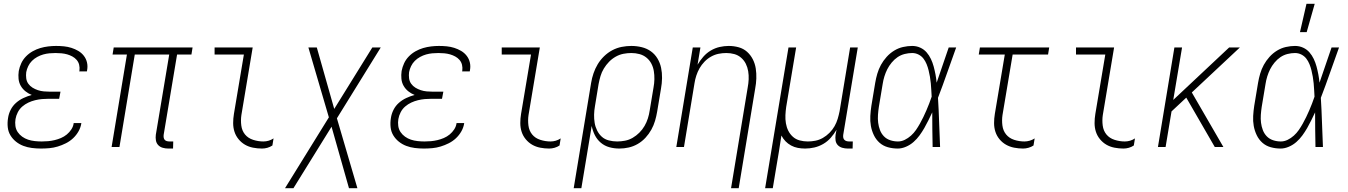

<svg xmlns="http://www.w3.org/2000/svg" viewBox="-20 -768 7040 1003"><path d="M194 8Q170 8 146.5 5Q123 2 102 -6Q81 -14 63.5 -28Q46 -42 34.5 -61Q23 -80 20.5 -103.5Q18 -127 22 -151Q25 -173 35.5 -194Q46 -215 63.5 -230.5Q81 -246 102.5 -256Q124 -266 146 -272Q128 -279 113 -291Q98 -303 88.5 -319.5Q79 -336 77 -356Q75 -376 78 -397Q82 -418 91 -437.5Q100 -457 115.5 -473Q131 -489 150.5 -500Q170 -511 190.5 -517Q211 -523 232 -525.5Q253 -528 273 -528Q294 -528 314 -526Q334 -524 353 -518Q372 -512 389 -502Q406 -492 418 -476.5Q430 -461 434.5 -441.5Q439 -422 435 -401L434 -395H394L395 -399Q397 -415 393.5 -429.5Q390 -444 380.5 -455Q371 -466 358 -473Q345 -480 331 -484Q317 -488 301.5 -489.5Q286 -491 270 -491Q254 -491 238 -489.5Q222 -488 206 -483.5Q190 -479 174.5 -470.5Q159 -462 147 -450Q135 -438 127.5 -422.5Q120 -407 117 -391Q115 -375 117 -359Q119 -343 128 -330.5Q137 -318 150 -310Q163 -302 178 -297Q193 -292 209.5 -290.5Q226 -289 242 -289H296L289 -252H235Q217 -252 199.5 -250.5Q182 -249 163.5 -244.5Q145 -240 128 -232Q111 -224 96.5 -211.5Q82 -199 73 -181.5Q64 -164 61 -146Q58 -128 60.5 -110Q63 -92 72.5 -78Q82 -64 96 -54Q110 -44 126.5 -38.5Q143 -33 161.5 -31Q180 -29 198 -29Q215 -29 231.5 -30.5Q248 -32 265 -36Q282 -40 298.5 -47Q315 -54 329 -65.5Q343 -77 353 -92.5Q363 -108 365 -125H405Q402 -103 390.5 -82.5Q379 -62 362 -46Q345 -30 324 -19.5Q303 -9 281.5 -2.5Q260 4 238 6Q216 8 194 8Z M884 8H859Q844 8 830 4Q816 0 806.5 -10Q797 -20 794.5 -34.5Q792 -49 794 -64L864 -483H684L604 0H563L643 -483H568L574 -520H986L980 -483H905L835 -64Q834 -57 835 -50Q836 -43 840 -38Q844 -33 851 -31Q858 -29 866 -29H885Z M1349 8Q1325 8 1302 3.5Q1279 -1 1260 -12Q1241 -23 1226.5 -40.5Q1212 -58 1205 -79.5Q1198 -101 1198 -125Q1198 -149 1202 -173L1254 -483H1101V-520H1300L1241 -167Q1237 -140 1240.5 -112.5Q1244 -85 1260 -65.5Q1276 -46 1302.5 -37.5Q1329 -29 1356 -29Q1370 -29 1383.5 -33Q1397 -37 1409 -45L1403 -8Q1391 0 1377 4Q1363 8 1349 8Z M1513 215H1469L1698 -155L1591 -520H1635L1726 -199L1925 -520H1969L1740 -150L1847 215H1803L1712 -106Z M2194 8Q2170 8 2146.5 5Q2123 2 2102 -6Q2081 -14 2063.5 -28Q2046 -42 2034.5 -61Q2023 -80 2020.5 -103.5Q2018 -127 2022 -151Q2025 -173 2035.5 -194Q2046 -215 2063.5 -230.5Q2081 -246 2102.5 -256Q2124 -266 2146 -272Q2128 -279 2113 -291Q2098 -303 2088.5 -319.5Q2079 -336 2077 -356Q2075 -376 2078 -397Q2082 -418 2091 -437.5Q2100 -457 2115.5 -473Q2131 -489 2150.5 -500Q2170 -511 2190.5 -517Q2211 -523 2232 -525.5Q2253 -528 2273 -528Q2294 -528 2314 -526Q2334 -524 2353 -518Q2372 -512 2389 -502Q2406 -492 2418 -476.5Q2430 -461 2434.5 -441.5Q2439 -422 2435 -401L2434 -395H2394L2395 -399Q2397 -415 2393.5 -429.5Q2390 -444 2380.5 -455Q2371 -466 2358 -473Q2345 -480 2331 -484Q2317 -488 2301.5 -489.5Q2286 -491 2270 -491Q2254 -491 2238 -489.5Q2222 -488 2206 -483.5Q2190 -479 2174.5 -470.5Q2159 -462 2147 -450Q2135 -438 2127.5 -422.5Q2120 -407 2117 -391Q2115 -375 2117 -359Q2119 -343 2128 -330.5Q2137 -318 2150 -310Q2163 -302 2178 -297Q2193 -292 2209.5 -290.5Q2226 -289 2242 -289H2296L2289 -252H2235Q2217 -252 2199.5 -250.5Q2182 -249 2163.5 -244.5Q2145 -240 2128 -232Q2111 -224 2096.5 -211.5Q2082 -199 2073 -181.5Q2064 -164 2061 -146Q2058 -128 2060.5 -110Q2063 -92 2072.5 -78Q2082 -64 2096 -54Q2110 -44 2126.5 -38.5Q2143 -33 2161.5 -31Q2180 -29 2198 -29Q2215 -29 2231.5 -30.5Q2248 -32 2265 -36Q2282 -40 2298.5 -47Q2315 -54 2329 -65.5Q2343 -77 2353 -92.5Q2363 -108 2365 -125H2405Q2402 -103 2390.5 -82.5Q2379 -62 2362 -46Q2345 -30 2324 -19.5Q2303 -9 2281.5 -2.5Q2260 4 2238 6Q2216 8 2194 8Z M2849 8Q2825 8 2802 3.5Q2779 -1 2760 -12Q2741 -23 2726.5 -40.5Q2712 -58 2705 -79.5Q2698 -101 2698 -125Q2698 -149 2702 -173L2754 -483H2601V-520H2800L2741 -167Q2737 -140 2740.5 -112.5Q2744 -85 2760 -65.5Q2776 -46 2802.5 -37.5Q2829 -29 2856 -29Q2870 -29 2883.5 -33Q2897 -37 2909 -45L2903 -8Q2891 0 2877 4Q2863 8 2849 8Z M2977 215 3068 -335Q3072 -360 3080.5 -385Q3089 -410 3102.5 -432.5Q3116 -455 3135.5 -474Q3155 -493 3178.5 -505.5Q3202 -518 3227.5 -523Q3253 -528 3278 -528Q3306 -528 3332.5 -521.5Q3359 -515 3380 -500Q3401 -485 3414.5 -462.5Q3428 -440 3433.5 -414Q3439 -388 3438.5 -360Q3438 -332 3433 -305L3413 -185Q3409 -161 3402 -137Q3395 -113 3382.5 -90.5Q3370 -68 3352 -48.5Q3334 -29 3311.5 -16Q3289 -3 3264.5 2.5Q3240 8 3216 8Q3188 8 3163 1Q3138 -6 3118.5 -22.5Q3099 -39 3087.5 -62Q3076 -85 3071 -110L3017 215ZM3204 -29Q3224 -29 3245 -33Q3266 -37 3285 -48Q3304 -59 3320 -75Q3336 -91 3347 -110Q3358 -129 3364.5 -149.5Q3371 -170 3374 -191L3394 -311Q3398 -332 3398.5 -354Q3399 -376 3395.5 -397Q3392 -418 3382.5 -436Q3373 -454 3357 -467Q3341 -480 3320.5 -485.5Q3300 -491 3278 -491Q3258 -491 3237 -487Q3216 -483 3196.5 -472Q3177 -461 3161.5 -445Q3146 -429 3134.5 -410Q3123 -391 3117 -370.5Q3111 -350 3107 -329L3088 -213Q3084 -191 3083.5 -169Q3083 -147 3086.5 -126Q3090 -105 3099.5 -86Q3109 -67 3124 -53.5Q3139 -40 3160.5 -34.5Q3182 -29 3204 -29Z M3799 215 3886 -311Q3890 -332 3891 -353.5Q3892 -375 3888.5 -396Q3885 -417 3876 -435Q3867 -453 3851.5 -466.5Q3836 -480 3816 -485.5Q3796 -491 3774 -491Q3754 -491 3734 -487Q3714 -483 3695 -472.5Q3676 -462 3660.5 -446Q3645 -430 3634.5 -411.5Q3624 -393 3617.5 -373Q3611 -353 3608 -333L3553 0H3513L3599 -520H3639L3624 -430Q3637 -452 3654 -471.5Q3671 -491 3693 -504Q3715 -517 3739 -522.5Q3763 -528 3787 -528Q3814 -528 3839 -521Q3864 -514 3882.5 -497.5Q3901 -481 3912.5 -458.5Q3924 -436 3928 -410.5Q3932 -385 3931 -358Q3930 -331 3925 -305L3839 215Z M3977 215 4099 -520H4139L4087 -209Q4084 -188 4083 -166.5Q4082 -145 4085.5 -124Q4089 -103 4098 -85Q4107 -67 4122 -53.5Q4137 -40 4157.5 -34.5Q4178 -29 4200 -29Q4220 -29 4240 -33Q4260 -37 4278.5 -47.5Q4297 -58 4313 -74Q4329 -90 4339.5 -108.5Q4350 -127 4356 -147Q4362 -167 4366 -187L4421 -520H4461L4385 -64Q4384 -57 4385 -50Q4386 -43 4390.5 -38Q4395 -33 4402 -31Q4409 -29 4416 -29H4435L4434 8H4409Q4394 8 4380 4Q4366 0 4356.5 -10Q4347 -20 4345 -34.5Q4343 -49 4345 -64L4350 -90Q4337 -68 4320 -48.5Q4303 -29 4280.5 -16Q4258 -3 4234 2.5Q4210 8 4186 8Q4166 8 4147.5 4.5Q4129 1 4112.5 -8Q4096 -17 4083.5 -30Q4071 -43 4062 -60Q4056 -18 4049 24Q4042 66 4035 107L4017 215Z M4670 8Q4643 8 4618 1Q4593 -6 4574.5 -22.5Q4556 -39 4545 -62Q4534 -85 4529.5 -110Q4525 -135 4526.5 -162Q4528 -189 4532 -215L4552 -335Q4556 -359 4563 -383Q4570 -407 4582 -429Q4594 -451 4611.5 -470.5Q4629 -490 4651 -503.5Q4673 -517 4697.5 -522.5Q4722 -528 4745 -528Q4768 -528 4787.5 -519Q4807 -510 4820.5 -494.5Q4834 -479 4843 -460Q4852 -441 4857.5 -420.5Q4863 -400 4867 -379Q4871 -358 4873 -336Q4889 -382 4904.5 -428Q4920 -474 4936 -520H4975Q4951 -454 4928 -388Q4905 -322 4880 -257Q4884 -193 4886 -128.5Q4888 -64 4891 0H4852Q4851 -45 4850.5 -90.5Q4850 -136 4850 -181Q4840 -160 4830 -139.5Q4820 -119 4808.5 -99Q4797 -79 4783.5 -60.5Q4770 -42 4752.5 -26.5Q4735 -11 4713 -1.5Q4691 8 4670 8ZM4671 -29Q4689 -29 4706.5 -37.5Q4724 -46 4739 -59.5Q4754 -73 4765 -89Q4776 -105 4785.5 -122Q4795 -139 4803.5 -156.5Q4812 -174 4819.5 -191.5Q4827 -209 4834 -227Q4841 -245 4847 -263Q4846 -281 4845 -298.5Q4844 -316 4842.5 -333Q4841 -350 4838 -367Q4835 -384 4831 -400.5Q4827 -417 4820.5 -433Q4814 -449 4804 -462Q4794 -475 4778.5 -483Q4763 -491 4745 -491Q4726 -491 4706 -486Q4686 -481 4669 -469.5Q4652 -458 4638 -441Q4624 -424 4615 -406Q4606 -388 4600 -368.5Q4594 -349 4591 -329L4571 -209Q4568 -189 4566.5 -168Q4565 -147 4567.5 -127Q4570 -107 4577 -88.5Q4584 -70 4597.5 -56Q4611 -42 4630.5 -35.5Q4650 -29 4671 -29Z M5325 8Q5301 8 5278 3.5Q5255 -1 5235.5 -12Q5216 -23 5201.5 -40.5Q5187 -58 5180 -79.5Q5173 -101 5173 -125Q5173 -149 5177 -173L5229 -483H5093L5099 -520H5461L5455 -483H5270L5217 -167Q5213 -140 5216.5 -112.5Q5220 -85 5236 -65.5Q5252 -46 5278 -37.5Q5304 -29 5332 -29Q5345 -29 5359 -33Q5373 -37 5385 -45L5379 -8Q5367 0 5352.5 4Q5338 8 5325 8Z M5849 8Q5825 8 5802 3.5Q5779 -1 5760 -12Q5741 -23 5726.5 -40.5Q5712 -58 5705 -79.5Q5698 -101 5698 -125Q5698 -149 5702 -173L5754 -483H5601V-520H5800L5741 -167Q5737 -140 5740.5 -112.5Q5744 -85 5760 -65.5Q5776 -46 5802.5 -37.5Q5829 -29 5856 -29Q5870 -29 5883.5 -33Q5897 -37 5909 -45L5903 -8Q5891 0 5877 4Q5863 8 5849 8Z M6326 0 6177 -258 6100 -186 6069 0H6029L6115 -520H6155L6109 -246L6401 -520H6457L6206 -285L6371 0Z M6670 8Q6643 8 6618 1Q6593 -6 6574.5 -22.5Q6556 -39 6545 -62Q6534 -85 6529.5 -110Q6525 -135 6526.5 -162Q6528 -189 6532 -215L6552 -335Q6556 -359 6563 -383Q6570 -407 6582 -429Q6594 -451 6611.5 -470.5Q6629 -490 6651 -503.5Q6673 -517 6697.5 -522.5Q6722 -528 6745 -528Q6768 -528 6787.5 -519Q6807 -510 6820.5 -494.5Q6834 -479 6843 -460Q6852 -441 6857.5 -420.5Q6863 -400 6867 -379Q6871 -358 6873 -336Q6889 -382 6904.5 -428Q6920 -474 6936 -520H6975Q6951 -454 6928 -388Q6905 -322 6880 -257Q6884 -193 6886 -128.5Q6888 -64 6891 0H6852Q6851 -45 6850.5 -90.5Q6850 -136 6850 -181Q6840 -160 6830 -139.5Q6820 -119 6808.5 -99Q6797 -79 6783.5 -60.5Q6770 -42 6752.5 -26.5Q6735 -11 6713 -1.5Q6691 8 6670 8ZM6671 -29Q6689 -29 6706.5 -37.5Q6724 -46 6739 -59.5Q6754 -73 6765 -89Q6776 -105 6785.5 -122Q6795 -139 6803.5 -156.5Q6812 -174 6819.5 -191.5Q6827 -209 6834 -227Q6841 -245 6847 -263Q6846 -281 6845 -298.5Q6844 -316 6842.5 -333Q6841 -350 6838 -367Q6835 -384 6831 -400.5Q6827 -417 6820.5 -433Q6814 -449 6804 -462Q6794 -475 6778.5 -483Q6763 -491 6745 -491Q6726 -491 6706 -486Q6686 -481 6669 -469.5Q6652 -458 6638 -441Q6624 -424 6615 -406Q6606 -388 6600 -368.5Q6594 -349 6591 -329L6571 -209Q6568 -189 6566.5 -168Q6565 -147 6567.5 -127Q6570 -107 6577 -88.5Q6584 -70 6597.5 -56Q6611 -42 6630.5 -35.5Q6650 -29 6671 -29ZM6771 -600 6805 -748H6848L6806 -600Z"/></svg>

Font: Iosevka Extralight Oblique
Style: Regular
Weight: 200
Italic angle: -9°
Monospace: yes
Designer: Belleve Invis
Foundry: Belleve Invis
Version: Version 32.5.0; ttfautohint (v1.8.4)